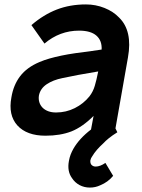

<svg xmlns="http://www.w3.org/2000/svg" viewBox="-20 -598 640 868"><path d="M491.5 197Q468 225.5 433.5 239.5Q411.5 250 386.5 250Q361 250 339.8 238.8Q318.5 227.5 305 206.5Q283 176 291.5 130Q294 115 299.2 101.2Q304.5 87.5 311.5 75Q338.5 28 391.5 -12.5L403 -74Q353 -24 303 -4Q252.5 15.5 185.5 15.5Q101 15.5 58.5 -31Q16.5 -78 31.5 -157.5Q40.5 -213.5 71 -253.5Q101.5 -293.5 158.5 -317.5Q179.5 -326.5 204 -333.5Q228.5 -340.5 257.2 -346.5Q286 -352.5 320.2 -357.5Q354.5 -362.5 395 -367.5L439.5 -374Q441.5 -414.5 415.8 -437Q390 -459.5 337.5 -459.5Q250 -459.5 181 -401L122 -484.5Q176.5 -531.5 236.5 -554.8Q296.5 -578 368.5 -578Q412.5 -578 452.5 -562Q492.5 -546 518.5 -518.5Q580 -458.5 558.5 -338.5L502 -17.5L510.5 0Q488 14 472.5 26.5Q457 39 447 50Q431 64.5 418.2 79.2Q405.5 94 397 108.5Q391 116 388.5 127Q387.5 139 392.5 146Q400 155 412.5 155Q432.5 155 456.5 138.5ZM424 -275Q324 -258.5 262.5 -245Q220 -236.5 191.2 -217.2Q162.5 -198 156 -166.5Q153.5 -150 157.8 -136Q162 -122 172.2 -111.5Q182.5 -101 198 -95.2Q213.5 -89.5 233.5 -89.5Q278.5 -89.5 318 -109.2Q357.5 -129 384.5 -162.5Q401 -184 408.5 -210Q412.5 -223 416.2 -239Q420 -255 424 -275Z"/></svg>

Font: Russisch Sans
Style: Bold Italic
Weight: 700
Italic angle: -10°
Designer: Michael Sharanda (font) & Cristiano Sobral (main changes)
Foundry: Michael Sharanda
Version: Version 2.00;September 8, 2020;FontCreator 13.0.0.2681 64-bi